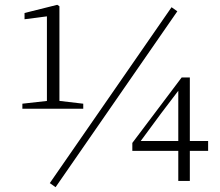

<svg xmlns="http://www.w3.org/2000/svg" viewBox="-20 -752 914 798"><path d="M73 -300V-321L180 -333H224L326 -321V-300ZM175 -300V-684L82 -672V-698L218 -732L227 -726V-300ZM721 0V-140V-153V-384H715L744 -405L649 -280L556 -154L560 -177V-166H845V-125H530V-158L735 -430H769V0ZM211 26 187 9 693 -722 717 -705Z"/></svg>

Font: Noto Serif JP ExtraLight ExtraLight
Style: Regular
Weight: 250
Version: Version 2.003-H1;hotconv 1.1.1;makeotfexe 2.6.0